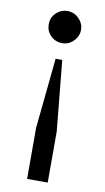

<svg xmlns="http://www.w3.org/2000/svg" viewBox="-84 -564 439 806"><g transform="rotate(10 135.5 -161.0)"><path d="M136.7 -386.7Q108.4 -386.7 87.9 -407.2Q68.4 -426.8 68.4 -455.1Q68.4 -483.4 87.9 -502.9Q108.4 -523.4 136.7 -523.4Q166 -523.4 185.5 -502.9Q206.1 -482.4 206.1 -455.1Q206.1 -427.7 185.5 -407.2Q166 -386.7 136.7 -386.7ZM179.7 200.2Q158.2 200.2 91.8 200.2Q91.8 145.5 91.8 -17.6Q99.6 -92.8 122.1 -317.4Q128.9 -317.4 150.4 -317.4Q157.2 -242.2 179.7 -17.6Q179.7 36.1 179.7 200.2Z"/></g></svg>

Font: Overpass
Style: Regular
Weight: 400
Designer: Delve Withrington, Thomas Jockin
Version: Version 3.000;DELV;Overpass; ttfautohint (v1.5)